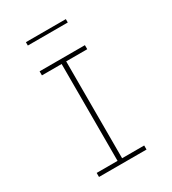

<svg xmlns="http://www.w3.org/2000/svg" viewBox="-191 -888 882 987"><g transform="rotate(-30 250.0 -394.0)"><path d="M101 0V-24H225V-599H108V-623H377V-599H252V-24H383V0ZM122 -768V-788H359V-768Z"/></g></svg>

Font: Inconsolata ExtraLight
Style: Regular
Weight: 200
Monospace: yes
Designer: Raph Levien, Cyreal, Brenton Simpson
Foundry: Raph Levien, Cyreal, Google
Version: Version 3.001; ttfautohint (v1.8.2.53-6de2)